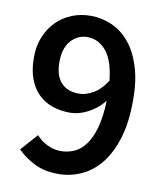

<svg xmlns="http://www.w3.org/2000/svg" viewBox="-77 -711 666 785"><g transform="rotate(10 256.5 -318.0)"><path d="M244 -326Q272 -326 302.5 -343.5Q333 -361 358 -400Q349 -484 316.5 -522Q284 -560 238 -560Q199 -560 171 -529Q143 -498 143 -440Q143 -383 169.5 -354.5Q196 -326 244 -326ZM217 12Q160 12 118 -9Q76 -30 47 -60L109 -130Q127 -109 154.5 -95.5Q182 -82 211 -82Q241 -82 267.5 -94Q294 -106 314 -133.5Q334 -161 346.5 -206Q359 -251 361 -317Q333 -282 295 -262.5Q257 -243 222 -243Q181 -243 147 -255Q113 -267 88.5 -291.5Q64 -316 50.5 -353Q37 -390 37 -440Q37 -488 53 -526.5Q69 -565 96 -592Q123 -619 159.5 -633.5Q196 -648 237 -648Q283 -648 325 -629.5Q367 -611 398.5 -573Q430 -535 448.5 -476.5Q467 -418 467 -338Q467 -245 446.5 -179Q426 -113 391.5 -70.5Q357 -28 311.5 -8Q266 12 217 12Z"/></g></svg>

Font: CV Source Sans Light
Style: Bold
Weight: 600
Designer: Paul D. Hunt
Foundry: Adobe Systems Incorporated
Version: Version 3.001